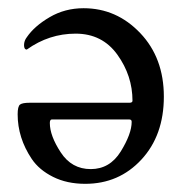

<svg xmlns="http://www.w3.org/2000/svg" viewBox="-20 -446 440 472"><path d="M303.7 -146.5Q303.7 -152.3 297.9 -152.3H107.4Q102.5 -152.3 102.5 -143.6Q102.5 -112.3 129.4 -71.3Q156.2 -30.3 203.1 -30.3Q250 -30.3 276.9 -73.7Q303.7 -117.2 303.7 -146.5ZM45.9 -324.2Q39.1 -324.2 39.1 -335Q39.1 -345.7 45.9 -354.5Q64.5 -381.8 102.1 -403.8Q139.6 -425.8 185.5 -425.8Q266.6 -425.8 324.7 -364.7Q382.8 -303.7 382.8 -208.5Q382.8 -113.3 327.6 -53.7Q272.5 5.9 189.5 5.9Q144.5 5.9 110.4 -11.2Q76.2 -28.3 58.1 -55.2Q23.4 -106.9 23.4 -165Q23.4 -184.6 29.3 -189Q35.2 -193.4 52.7 -193.4H297.9Q305.7 -193.4 305.7 -198.2Q305.7 -259.8 268.6 -311.5Q231.4 -363.3 166 -363.3Q100.6 -363.3 45.9 -324.2Z"/></svg>

Font: CrimsonText-Roman
Style: Roman
Weight: 400
Version: Version 0.13